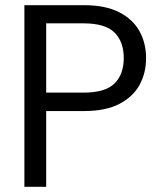

<svg xmlns="http://www.w3.org/2000/svg" viewBox="-20 -720 619 740"><path d="M74 0V-700H304Q386 -700 439 -673Q492 -646 517.5 -600Q543 -554 543 -496Q543 -439 518 -393Q493 -347 440 -319.5Q387 -292 304 -292H158V0ZM158 -363H302Q386 -363 421.5 -398.5Q457 -434 457 -496Q457 -559 421.5 -594.5Q386 -630 302 -630H158Z"/></svg>

Font: Firefly Display
Style: Regular
Weight: 400
Designer: Colophon Foundry, Jonny Pinhorn
Foundry: Colophon Foundry
Version: Version 1.200; ttfautohint (v1.8.3)